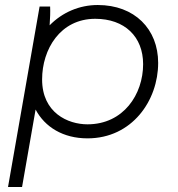

<svg xmlns="http://www.w3.org/2000/svg" viewBox="-20 -546 709 766"><path d="M12 200H68L122 -109C159 -39 232 6 329 6C507 6 611 -145 611 -295C611 -430 517 -526 370 -526C297 -526 229 -497 178 -445C180 -471 181 -500 180 -520H138ZM329 -50C251 -50 148 -96 148 -229C148 -349 220 -471 360 -471C477 -471 551 -400 551 -290C551 -170 473 -50 329 -50Z"/></svg>

Font: Fixel Display Light
Style: Italic
Weight: 300
Italic angle: -10°
Designer: AlfaBravo + MacPaw
Foundry: Kyrylo Tkachov, Marchela Mozhyna, Serhii Makarenko, Maria Weinstein, Zakhar Kryvoshyya
Version: Version 1.210;Glyphs 3.2 (3217)